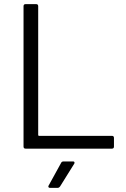

<svg xmlns="http://www.w3.org/2000/svg" viewBox="-20 -720 608 930"><path d="M104 0Q94 0 94 -10V-690Q94 -700 104 -700H155Q165 -700 165 -690V-66Q165 -62 169 -62H522Q532 -62 532 -52V-10Q532 0 522 0ZM223 190Q217 190 215.5 187.5Q214 185 214 183Q214 181 216 178L276 69Q279 62 288 62H333Q339 62 340 64.5Q341 67 341 68Q341 71 339 74L271 183Q266 190 259 190Z"/></svg>

Font: LinhAnh
Style: Regular
Weight: 400
Designer: Jeremy Tribby
Foundry: Tribby Type
Version: Version 1.408